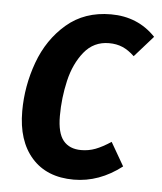

<svg xmlns="http://www.w3.org/2000/svg" viewBox="-45 -583 539 638"><g transform="rotate(5 224.5 -264.0)"><path d="M449 -481 387 -411Q367 -430 347 -438.5Q327 -447 302 -447Q251 -447 219 -407.5Q187 -368 173.5 -310Q160 -252 160 -192Q160 -135 180.5 -110Q201 -85 240 -85Q265 -85 287.5 -93.5Q310 -102 339 -121L384 -43Q309 15 224 15Q134 15 84 -41.5Q34 -98 34 -197Q34 -281 63 -360.5Q92 -440 152 -491.5Q212 -543 300 -543Q390 -543 449 -481Z"/></g></svg>

Font: Fira Sans Condensed Medium
Style: Italic
Weight: 500
Width: 3
Italic angle: -8°
Designer: bBox Type GmbH & Carrois Corporate GbR & Edenspiekermann AG
Foundry: bBox Type GmbH & Carrois Corporate GbR & Edenspiekermann AG
Version: Version 4.301